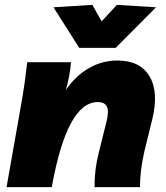

<svg xmlns="http://www.w3.org/2000/svg" viewBox="-20 -770 684 790"><path d="M7 0 67 -340Q77 -396 82.5 -437.5Q88 -479 92 -514H272Q268 -459 251 -400Q291 -458 345.5 -489.5Q400 -521 463 -521Q557 -521 595.5 -455.5Q634 -390 606 -277L574 -147Q565 -107 560.5 -71.5Q556 -36 556 0H369Q369 -38 373 -71.5Q377 -105 386 -140L418 -269Q429 -312 420 -331Q411 -350 382 -350Q256 -350 193 0ZM306 -573 200 -740 360 -750 398 -682 461 -750 622 -740 456 -573Z"/></svg>

Font: Livvic Black
Style: Italic
Weight: 900
Italic angle: -10°
Designer: Jacques Le Bailly, Baron von Fonthausen
Version: Version 1.001; ttfautohint (v1.8.2)